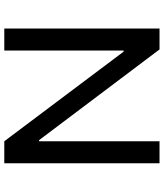

<svg xmlns="http://www.w3.org/2000/svg" viewBox="44 -788 745 872"><g transform="rotate(90 416.0 -352.5)"><path d="M110 0V-705H205L617 -158H622V-705H722V0H622L215 -542H210V0Z"/></g></svg>

Font: Nunito Sans 12pt ExtraLight 6pt Medium
Style: Regular
Weight: 500
Version: Version 3.101;gftools[0.9.27]